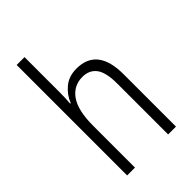

<svg xmlns="http://www.w3.org/2000/svg" viewBox="-227 -847 934 934"><g transform="rotate(-45 240.5 -380.0)"><path d="M128 -518Q128 -477 125 -443H129Q144 -483 179 -512.5Q214 -542 267 -542Q410 -542 410 -360V0H356V-351Q356 -427 331 -460Q306 -493 259 -493Q198 -493 163 -443Q128 -393 128 -289V0H74V-760H128Z"/></g></svg>

Font: Noto Sans Condensed Light
Style: Regular
Weight: 300
Width: 3
Designer: Monotype Design Team
Foundry: Monotype Imaging Inc.
Version: Version 2.013; ttfautohint (v1.8.4.7-5d5b)